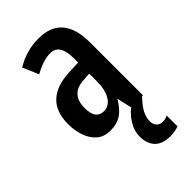

<svg xmlns="http://www.w3.org/2000/svg" viewBox="-241 -625 932 932"><g transform="rotate(-45 224.5 -159.5)"><path d="M224 -554Q388 -554 388 -363V0H306L289 -74H287Q263 -32 232.5 -11Q202 10 156 10Q112 10 85 -14Q58 -38 45 -76Q32 -114 32 -158Q32 -242 78 -285Q124 -328 211 -332L278 -335V-366Q278 -413 262.5 -438Q247 -463 213 -463Q166 -463 104 -428L69 -510Q141 -554 224 -554ZM237 -256Q190 -254 167 -228.5Q144 -203 144 -158Q144 -116 158.5 -97.5Q173 -79 200 -79Q235 -79 256.5 -113Q278 -147 278 -207V-259ZM322 112Q322 133 333.5 146Q345 159 365 159Q378 159 386 156.5Q394 154 400 151V225Q390 229 375.5 232Q361 235 342 235Q288 235 261.5 207Q235 179 235 131Q235 91 259 53Q283 15 322 -11L382 0Q350 33 336 59.5Q322 86 322 112Z"/></g></svg>

Font: Noto Sans Kannada ExtraCondensed SemiBold
Style: Regular
Weight: 600
Width: 2
Designer: Jelle Bosma - Monotype Design Team
Foundry: Monotype Imaging Inc.
Version: Version 2.005; ttfautohint (v1.8.4.7-5d5b)